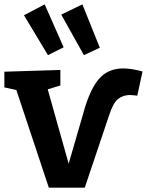

<svg xmlns="http://www.w3.org/2000/svg" viewBox="-24 -859 674 881"><path d="M630 -531 606 -420Q596 -421 588 -422Q580 -423 572 -423Q541 -423 518 -405Q495 -387 477 -331L365 2H200L51 -446L-4 -458V-530L253 -538V-467L195 -449L291 -108L357 -335Q386 -444 428 -494.5Q470 -545 541 -545Q580 -545 630 -531ZM196 -606 86 -789 181 -839 268 -642ZM361 -606 257 -792 354 -839 434 -640Z"/></svg>

Font: Bitter
Style: Bold
Weight: 700
Designer: Sol Matas, and Bitter project Authors
Foundry: Sol Matas
Version: Version 2.001